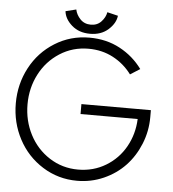

<svg xmlns="http://www.w3.org/2000/svg" viewBox="-56 -851 823 914"><g transform="rotate(5 356.0 -394.0)"><path d="M471.5 -787.5Q467.5 -751.5 433.5 -721Q399.5 -690.5 346.5 -690.5Q293.5 -690.5 259.2 -720.5Q225 -750.5 221 -787.5L271.5 -800Q276.5 -775 296 -754.5Q315.5 -734 346.5 -734Q377 -734 396.2 -754.5Q415.5 -775 420 -800ZM335 -353.5H667V-320Q667 -253 642.2 -192Q617.5 -131 575 -86Q532.5 -41 472.8 -14.5Q413 12 346 12Q255.5 12 181 -34.8Q106.5 -81.5 65 -159.8Q23.5 -238 23.5 -330.5Q23.5 -422.5 65 -500.8Q106.5 -579 181 -625.5Q255.5 -672 346 -672Q427.5 -672 492.2 -637.2Q557 -602.5 599.5 -544L553 -514.5Q517 -563 464 -591Q411 -619 346 -619Q270.5 -619 209 -579.5Q147.5 -540 113.5 -474.2Q79.5 -408.5 79.5 -330.5Q79.5 -252.5 113.5 -186.5Q147.5 -120.5 209 -81Q270.5 -41.5 346 -41.5Q419 -41.5 478.2 -77.2Q537.5 -113 571.2 -173.2Q605 -233.5 608 -306H335Z"/></g></svg>

Font: League Spartan Light
Style: Regular
Weight: 277
Foundry: The League of Moveable Type
Version: Version 2.002